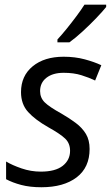

<svg xmlns="http://www.w3.org/2000/svg" viewBox="-20 -786 471 816"><path d="M155.8 9.8Q106.9 9.8 70.1 0Q33.2 -9.8 5.9 -24.4V-99.6Q31.7 -84 71.5 -70.3Q111.3 -56.6 153.3 -56.6Q215.3 -56.6 246.6 -81.3Q277.8 -106 277.8 -145Q277.8 -176.8 257.1 -196.8Q236.3 -216.8 185.5 -245.1Q129.4 -276.9 99.4 -310.1Q69.3 -343.3 69.3 -394.5Q69.3 -463.4 118.9 -504.2Q168.5 -544.9 250.5 -544.9Q298.8 -544.9 339.8 -533.9Q380.9 -522.9 410.6 -508.8L384.3 -443.8Q358.9 -456.1 326.2 -466.3Q293.5 -476.6 250.5 -476.6Q204.6 -476.6 177.5 -455.6Q150.4 -434.6 150.4 -398.9Q150.4 -370.6 169.7 -351.3Q189 -332 241.2 -303.2Q274.9 -283.7 302 -263.4Q329.1 -243.2 345 -217Q360.8 -190.9 360.8 -152.8Q360.8 -74.2 305.7 -32.2Q250.5 9.8 155.8 9.8ZM224.1 -606V-618.2Q242.2 -637.7 263.2 -663.6Q284.2 -689.5 304.4 -716.6Q324.7 -743.7 338.9 -766.1H431.2V-756.3Q417 -738.3 389.9 -710Q362.8 -681.6 331.8 -653.1Q300.8 -624.5 274.9 -606Z"/></svg>

Font: Open Sans
Style: Italic
Weight: 400
Italic angle: -12°
Designer: Monotype Design Team
Foundry: Monotype Imaging Inc.
Version: Version 3.000; ttfautohint (v1.8.4)